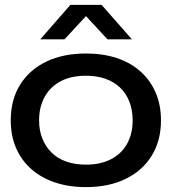

<svg xmlns="http://www.w3.org/2000/svg" viewBox="-20 -756 703 786"><path d="M332 10Q262 10 205.5 -9Q149 -28 108.5 -63.5Q68 -99 46 -149.5Q24 -200 24 -263Q24 -348 62.5 -409.5Q101 -471 170 -504Q239 -537 332 -537Q401 -537 457.5 -518.5Q514 -500 554.5 -464Q595 -428 617 -377.5Q639 -327 639 -263Q639 -180 601 -118.5Q563 -57 494 -23.5Q425 10 332 10ZM332 -82Q391 -82 434 -104Q477 -126 500 -167Q523 -208 523 -263Q523 -305 510 -339Q497 -373 472 -397Q447 -421 411.5 -433.5Q376 -446 332 -446Q272 -446 229.5 -424Q187 -402 163.5 -360.5Q140 -319 140 -263Q140 -222 153.5 -188.5Q167 -155 191.5 -131Q216 -107 251.5 -94.5Q287 -82 332 -82ZM145 -595 268 -736H396L520 -595H420L332 -690L244 -595Z"/></svg>

Font: Mona Sans Expanded Medium
Style: Regular
Weight: 500
Width: 7
Designer: Deni Anggara
Foundry: GitHub
Version: Version 2.000